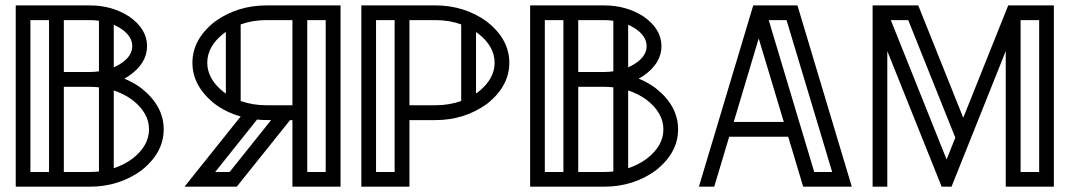

<svg xmlns="http://www.w3.org/2000/svg" viewBox="-20 -701 4017 721"><path d="M164.1 -55.2V-625.5H94.2V-55.2ZM407.2 -448.2Q418.5 -453.1 429.2 -459.5Q476.6 -488.3 476.6 -527.8Q476.6 -567.4 429.2 -596.7Q418.5 -603 407.2 -607.9ZM351.6 -623Q335 -625.5 316.9 -625.5H219.7V-430.7H316.9Q335 -430.7 351.6 -433.1ZM407.2 -69.3Q444.8 -81.5 477.1 -105Q539.6 -153.3 539.6 -215.3Q539.6 -276.9 477.1 -325.7Q444.8 -349.1 407.2 -361.3ZM351.6 -373Q334.5 -375 316.9 -375H219.7V-55.2H316.9Q334.5 -55.2 351.6 -57.1ZM316.9 0H39.1V-680.7H316.9Q400.4 -680.7 464.8 -639.2Q532.2 -592.3 532.2 -527.8Q532.2 -463.4 464.8 -416.5Q456.1 -410.6 446.8 -405.8Q481.4 -391.6 510.3 -370.1Q594.7 -303.7 594.7 -215.3Q594.7 -127 510.3 -60.5Q426.3 0 316.9 0Z M1133.8 -55.2H1203.1V-625.5H1133.8ZM828.1 -349.6V-581.1Q824.2 -578.6 820.3 -575.7Q758.3 -527.3 758.3 -465.3Q758.3 -403.8 820.3 -355Q824.2 -352.1 828.1 -349.6ZM883.8 -609.4V-321.8Q928.7 -305.7 981 -305.7H1078.1V-625.5H981Q928.7 -625.5 883.8 -609.4ZM788.1 -55.2H842.3L998 -250Q962.9 -250 945.3 -252ZM672.9 0 883.8 -263.7Q829.6 -278.8 787.1 -310.5Q702.6 -377 702.6 -465.3Q702.6 -553.7 787.1 -620.1Q871.6 -680.7 981 -680.7H1258.8V0H1078.1V-250H1069.3L869.1 0Z M1461.9 -55.2V-625.5H1392.1V-55.2ZM1767.6 -350.1Q1771.5 -352.5 1774.9 -355Q1837.4 -403.8 1837.4 -465.3Q1837.4 -527.3 1774.9 -575.7Q1771.5 -578.1 1767.6 -580.6ZM1711.9 -609.4Q1667 -625.5 1614.7 -625.5H1517.6V-305.7H1614.7Q1667 -305.7 1711.9 -321.8ZM1517.6 0H1336.9V-680.7H1614.7Q1724.1 -680.7 1808.1 -620.1Q1892.6 -553.7 1892.6 -465.3Q1892.6 -377 1808.1 -310.5Q1724.1 -250 1614.7 -250H1517.6Z M2095.7 -55.2V-625.5H2025.9V-55.2ZM2338.9 -448.2Q2350.1 -453.1 2360.8 -459.5Q2408.2 -488.3 2408.2 -527.8Q2408.2 -567.4 2360.8 -596.7Q2350.1 -603 2338.9 -607.9ZM2283.2 -623Q2266.6 -625.5 2248.5 -625.5H2151.4V-430.7H2248.5Q2266.6 -430.7 2283.2 -433.1ZM2338.9 -69.3Q2376.5 -81.5 2408.7 -105Q2471.2 -153.3 2471.2 -215.3Q2471.2 -276.9 2408.7 -325.7Q2376.5 -349.1 2338.9 -361.3ZM2283.2 -373Q2266.1 -375 2248.5 -375H2151.4V-55.2H2248.5Q2266.1 -55.2 2283.2 -57.1ZM2248.5 0H1970.7V-680.7H2248.5Q2332 -680.7 2396.5 -639.2Q2463.9 -592.3 2463.9 -527.8Q2463.9 -463.4 2396.5 -416.5Q2387.7 -410.6 2378.4 -405.8Q2413.1 -391.6 2441.9 -370.1Q2526.4 -303.7 2526.4 -215.3Q2526.4 -127 2441.9 -60.5Q2357.9 0 2248.5 0Z M3178.7 0H2996.1L2939.9 -187.5H2718.3L2662.1 0H2604.5L2808.6 -680.7H2974.6ZM2923.3 -243.2 2829.1 -556.6 2735.4 -243.2ZM3105 -55.2 2933.6 -625.5H2866.7L3037.6 -55.2Z M3534.7 -102.1 3567.4 -184.1 3390.6 -625.5H3325.2ZM3882.3 -55.2V-625.5H3812.5V-55.2ZM3937.5 0H3756.8V-509.3L3553.2 0H3516.1L3312 -509.3V0H3256.8V-680.7H3428.2L3597.2 -258.8L3766.1 -680.7H3937.5Z"/></svg>

Font: X Company
Style: Regular
Weight: 400
Designer: GGBotNet
Foundry: GGBotNet
Version: 0.90